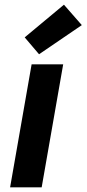

<svg xmlns="http://www.w3.org/2000/svg" viewBox="-20 -801 370 821"><path d="M23.2 0 115.2 -526H250.2L158.2 0ZM147 -569 85.6 -641.2 253.4 -780.9 329.8 -693.6Z"/></svg>

Font: DM Sans 9pt
Style: Italic
Weight: 400
Italic angle: -10°
Designer: Colophon Foundry, Jonny Pinhorn
Foundry: Colophon Foundry
Version: Version 4.004